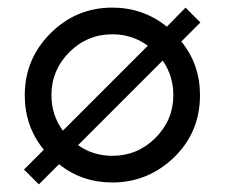

<svg xmlns="http://www.w3.org/2000/svg" viewBox="-20 -472 590 504"><path d="M505 -222Q505 -126 438 -60Q369 7 275 7Q195 7 135 -41L82 12L43 -27L95 -79Q45 -140 45 -222Q45 -317 112.5 -384.5Q180 -452 275 -452Q356 -452 418 -402L467 -452L506 -413L456 -363Q505 -303 505 -222ZM185 -91Q224 -63 275 -63Q341 -63 388 -110Q435 -157 435 -222Q435 -273 407 -313ZM145 -129 368 -352Q327 -382 275 -382Q209 -382 162 -335Q115 -288 115 -222Q115 -170 145 -129Z"/></svg>

Font: Puffins on Iceburgs
Style: Regular
Weight: 400
Version: Version 1.0